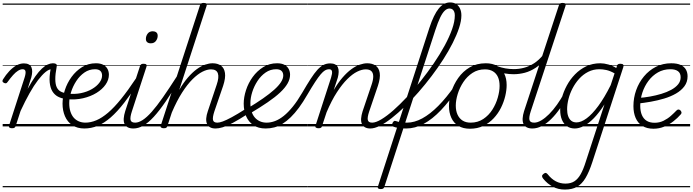

<svg xmlns="http://www.w3.org/2000/svg" viewBox="-22 -1039 5692 1578"><path d="M76 15Q64 15 56.5 10Q49 5 52 -6L180 -401Q191 -436 187.5 -453Q184 -470 164 -470Q146 -470 126 -457.5Q106 -445 85 -421.5Q64 -398 40 -365Q34 -356 27.5 -354.5Q21 -353 10 -358Q-1 -364 -1.5 -372Q-2 -380 3 -387Q26 -424 53.5 -453.5Q81 -483 111.5 -500.5Q142 -518 174 -518Q198 -518 213.5 -510Q229 -502 236 -486.5Q243 -471 242.5 -449.5Q242 -428 235 -402L205 -308Q239 -370 268 -411Q297 -452 322.5 -475.5Q348 -499 370.5 -509Q393 -519 412 -519Q424 -519 428.5 -511.5Q433 -504 431.5 -494Q430 -484 422 -477Q414 -470 402 -470Q380 -470 352 -447Q324 -424 290.5 -380.5Q257 -337 221 -273Q185 -209 147 -127L107 -4Q104 6 97.5 10.5Q91 15 76 15ZM0 490H404V500H0ZM0 -20H404V0H0ZM0 -505H404V-500H0ZM0 -1010H404V-1000H0Z M516 -226Q482 -230 454 -245Q426 -260 408.5 -288.5Q391 -317 386.5 -362Q382 -407 394 -471L413 -519Q430 -519 438.5 -513.5Q447 -508 444 -492Q432 -429 432.5 -387.5Q433 -346 444 -322.5Q455 -299 475.5 -287.5Q496 -276 525 -272Q535 -271 540 -263.5Q545 -256 544 -247Q543 -238 536.5 -231.5Q530 -225 516 -226ZM404 490H429V500H404ZM404 -20H429V0H404ZM404 -505H429V-500H404ZM404 -1010H429V-1000H404Z M533 -270Q592 -263 643 -273.5Q694 -284 733.5 -307Q773 -330 795 -359.5Q817 -389 817 -418Q817 -443 802.5 -456.5Q788 -470 759 -470Q711 -470 672 -443Q633 -416 605 -373Q577 -330 562 -282Q547 -234 547 -191Q547 -153 556.5 -123Q566 -93 583 -73Q600 -53 625 -42Q650 -31 681 -31Q691 -31 694.5 -23.5Q698 -16 696 -6.5Q694 3 688 10Q682 17 672 17Q613 17 572.5 -10Q532 -37 512 -83.5Q492 -130 492 -187Q492 -240 511 -298.5Q530 -357 566 -406.5Q602 -456 652.5 -487.5Q703 -519 766 -519Q804 -519 827.5 -506Q851 -493 862 -471.5Q873 -450 873 -425Q873 -383 846 -344Q819 -305 771 -275.5Q723 -246 660.5 -231.5Q598 -217 529 -224ZM429 490H917V500H429ZM429 -20H917V0H429ZM429 -505H917V-500H429ZM429 -1010H917V-1000H429Z M670 17Q661 17 656.5 10Q652 3 653.5 -7Q655 -17 661.5 -24Q668 -31 679 -31Q724 -31 770 -50.5Q816 -70 866 -112.5Q916 -155 973 -225.5Q1030 -296 1097 -397Q1103 -405 1111.5 -402Q1120 -399 1125.5 -391Q1131 -383 1126 -375Q1058 -271 1000 -196Q942 -121 888 -74Q834 -27 781 -5Q728 17 670 17ZM916 490V500ZM916 -20V0ZM916 -505V-500ZM916 -1010V-1000Z M1075 17Q1046 17 1027.5 7Q1009 -3 1001 -21.5Q993 -40 995 -66.5Q997 -93 1007 -125L1128 -494Q1132 -506 1138 -510.5Q1144 -515 1158 -515Q1174 -515 1180 -509Q1186 -503 1182 -491L1062 -124Q1046 -75 1051 -53Q1056 -31 1089 -31Q1099 -31 1103.5 -23.5Q1108 -16 1106.5 -7Q1105 2 1097 9.5Q1089 17 1075 17ZM1217 -683Q1199 -683 1188 -692Q1177 -701 1177 -719Q1177 -743 1191.5 -762.5Q1206 -782 1234 -782Q1251 -782 1262.5 -773Q1274 -764 1274 -745Q1274 -722 1259.5 -702.5Q1245 -683 1217 -683ZM917 490H1242V500H917ZM917 -20H1242V0H917ZM917 -505H1242V-500H917ZM917 -1010H1242V-1000H917Z M1074 17Q1064 17 1059 9.5Q1054 2 1055.5 -7Q1057 -16 1065.5 -23.5Q1074 -31 1089 -31Q1117 -31 1150.5 -52.5Q1184 -74 1225 -120Q1266 -166 1317 -239Q1368 -312 1434 -415Q1440 -426 1449 -424.5Q1458 -423 1463 -415Q1468 -407 1462 -398Q1396 -287 1342 -208Q1288 -129 1242.5 -79.5Q1197 -30 1156 -6.5Q1115 17 1074 17ZM1242 490V500ZM1242 -20V0ZM1242 -505V-500ZM1242 -1010V-1000Z M1750 17Q1722 17 1704.5 7Q1687 -3 1679 -22Q1671 -41 1673 -67Q1675 -93 1686 -125L1759 -343Q1780 -404 1768.5 -436.5Q1757 -469 1712 -469Q1680 -469 1641.5 -449.5Q1603 -430 1560.5 -388Q1518 -346 1474.5 -278Q1431 -210 1390 -114L1354 -4Q1351 6 1345 10.5Q1339 15 1324 15Q1312 15 1303.5 10Q1295 5 1299 -6L1621 -994Q1625 -1006 1631.5 -1010.5Q1638 -1015 1652 -1015Q1668 -1015 1674 -1009Q1680 -1003 1676 -991L1451 -300Q1486 -360 1522.5 -402Q1559 -444 1594.5 -470Q1630 -496 1663.5 -507.5Q1697 -519 1725 -519Q1767 -519 1794 -499.5Q1821 -480 1827 -439Q1833 -398 1812 -334L1740 -124Q1724 -75 1728.5 -53Q1733 -31 1764 -31Q1775 -31 1780 -23.5Q1785 -16 1783 -7Q1781 2 1773 9.5Q1765 17 1750 17ZM1242 490H1918V500H1242ZM1242 -20H1918V0H1242ZM1242 -505H1918V-500H1242ZM1242 -1010H1918V-1000H1242Z M1750 17Q1740 17 1735 9.5Q1730 2 1731.5 -7Q1733 -16 1741.5 -23.5Q1750 -31 1765 -31Q1782 -31 1809.5 -41Q1837 -51 1882.5 -75.5Q1928 -100 1997 -144Q2006 -149 2013 -146Q2020 -143 2024 -135Q2028 -127 2026 -118Q2024 -109 2015 -103Q1942 -56 1892 -29.5Q1842 -3 1808.5 7Q1775 17 1750 17ZM1918 490V500ZM1918 -20V0ZM1918 -505V-500ZM1918 -1010V-1000Z M2014 -149Q2085 -192 2139.5 -230Q2194 -268 2231 -301Q2268 -334 2287 -363.5Q2306 -393 2306 -418Q2306 -443 2291.5 -456.5Q2277 -470 2248 -470Q2200 -470 2161 -443Q2122 -416 2094 -373Q2066 -330 2051 -282Q2036 -234 2036 -191Q2036 -153 2045.5 -123Q2055 -93 2072.5 -73Q2090 -53 2114.5 -42Q2139 -31 2169 -31Q2179 -31 2183 -23.5Q2187 -16 2185 -6.5Q2183 3 2176.5 10Q2170 17 2161 17Q2101 17 2061 -10Q2021 -37 2001 -83.5Q1981 -130 1981 -187Q1981 -240 2000 -298.5Q2019 -357 2055 -406.5Q2091 -456 2141.5 -487.5Q2192 -519 2255 -519Q2293 -519 2316.5 -506Q2340 -493 2351 -471.5Q2362 -450 2362 -425Q2362 -389 2341.5 -353Q2321 -317 2280.5 -279Q2240 -241 2178 -198.5Q2116 -156 2032 -106ZM1918 490H2406V500H1918ZM1918 -20H2406V0H1918ZM1918 -505H2406V-500H1918ZM1918 -1010H2406V-1000H1918Z M2161 17Q2149 17 2143.5 10Q2138 3 2139 -6.5Q2140 -16 2147.5 -23.5Q2155 -31 2170 -31Q2203 -31 2238 -44Q2273 -57 2309.5 -86Q2346 -115 2384.5 -162.5Q2423 -210 2462 -277Q2501 -344 2531 -390.5Q2561 -437 2586.5 -465Q2612 -493 2637 -505.5Q2662 -518 2692 -518Q2702 -518 2704.5 -510.5Q2707 -503 2704 -494Q2701 -485 2695 -477.5Q2689 -470 2682 -470Q2665 -470 2649 -460.5Q2633 -451 2613.5 -428Q2594 -405 2567.5 -364.5Q2541 -324 2504 -261Q2469 -200 2435 -154Q2401 -108 2367.5 -75.5Q2334 -43 2300.5 -22Q2267 -1 2232.5 8Q2198 17 2161 17ZM2405 490H2505V500H2405ZM2405 -20H2505V0H2405ZM2405 -505H2505V-500H2405ZM2405 -1010H2505V-1000H2405Z M3022 17Q2995 17 2977.5 7Q2960 -3 2952 -21.5Q2944 -40 2946 -66Q2948 -92 2958 -124L3032 -343Q3046 -384 3045.5 -412Q3045 -440 3030 -454.5Q3015 -469 2984 -469Q2952 -469 2913.5 -450Q2875 -431 2832.5 -389Q2790 -347 2746.5 -280Q2703 -213 2662 -116L2625 -4Q2623 6 2616.5 10.5Q2610 15 2595 15Q2583 15 2575 10Q2567 5 2571 -6L2699 -401Q2710 -436 2706.5 -453Q2703 -470 2682 -470Q2672 -470 2667.5 -477.5Q2663 -485 2664.5 -494Q2666 -503 2673.5 -510.5Q2681 -518 2693 -518Q2717 -518 2732.5 -509.5Q2748 -501 2755 -485.5Q2762 -470 2761.5 -448Q2761 -426 2754 -400L2721 -299Q2757 -360 2793.5 -402Q2830 -444 2865.5 -470Q2901 -496 2934.5 -507.5Q2968 -519 2996 -519Q3038 -519 3065.5 -499.5Q3093 -480 3099 -439Q3105 -398 3084 -334L3012 -122Q2996 -74 3001 -52.5Q3006 -31 3037 -31Q3046 -31 3050 -23.5Q3054 -16 3052.5 -7Q3051 2 3043.5 9.5Q3036 17 3022 17ZM2506 490H3190V500H2506ZM2506 -20H3190V0H2506ZM2506 -505H3190V-500H2506ZM2506 -1010H3190V-1000H2506Z M3022 17Q3010 17 3006 9.5Q3002 2 3005 -7Q3008 -16 3016.5 -23.5Q3025 -31 3037 -31Q3067 -31 3112 -58Q3157 -85 3210.5 -132Q3264 -179 3322 -241Q3380 -303 3436.5 -374Q3493 -445 3543.5 -519Q3594 -593 3633 -665Q3672 -737 3694 -800Q3716 -863 3716 -912Q3716 -924 3724 -930.5Q3732 -937 3742.5 -937Q3753 -937 3761.5 -930.5Q3770 -924 3770 -912Q3770 -867 3751 -809.5Q3732 -752 3699 -686.5Q3666 -621 3621.5 -551.5Q3577 -482 3525 -413.5Q3473 -345 3417.5 -281.5Q3362 -218 3306 -164Q3250 -110 3198 -69Q3146 -28 3101 -5.5Q3056 17 3022 17ZM3190 490V500ZM3190 -20V0ZM3190 -505V-500ZM3190 -1010V-1000Z M3107 515Q3094 515 3087 510Q3080 505 3084 494L3507 -810Q3543 -919 3584 -969Q3625 -1019 3677 -1019Q3707 -1019 3727.5 -1005.5Q3748 -992 3759 -968Q3770 -944 3770 -913Q3770 -900 3761.5 -894Q3753 -888 3742.5 -888Q3732 -888 3724 -894Q3716 -900 3716 -913Q3716 -930 3711 -942.5Q3706 -955 3696.5 -962Q3687 -969 3672 -969Q3652 -969 3633 -951Q3614 -933 3595.5 -894.5Q3577 -856 3556 -792L3137 496Q3134 506 3127.5 510.5Q3121 515 3107 515ZM3313 17Q3283 17 3256 13Q3229 9 3211 2Q3203 -2 3201.5 -10.5Q3200 -19 3204 -28Q3208 -37 3215 -42.5Q3222 -48 3232 -44Q3247 -38 3271.5 -34.5Q3296 -31 3320 -31Q3332 -31 3337.5 -23.5Q3343 -16 3342 -6.5Q3341 3 3333 10Q3325 17 3313 17ZM3190 490H3596V500H3190ZM3190 -20H3596V0H3190ZM3190 -505H3596V-500H3190ZM3190 -1010H3596V-1000H3190Z M3317 17Q3308 17 3303.5 10Q3299 3 3300 -6.5Q3301 -16 3306.5 -23.5Q3312 -31 3323 -31Q3384 -31 3448.5 -66Q3513 -101 3580.5 -169Q3648 -237 3717 -336Q3723 -344 3732 -342Q3741 -340 3746.5 -332.5Q3752 -325 3746 -317Q3673 -208 3602 -133.5Q3531 -59 3460 -21Q3389 17 3317 17ZM3596 490V500ZM3596 -20V0ZM3596 -505V-500ZM3596 -1010V-1000Z M3840 19Q3784 19 3745.5 -4.5Q3707 -28 3687.5 -70.5Q3668 -113 3668 -168Q3668 -222 3687 -283Q3706 -344 3744 -398Q3782 -452 3838.5 -485.5Q3895 -519 3971 -519Q4026 -519 4064 -497Q4102 -475 4122 -434.5Q4142 -394 4142 -340Q4142 -298 4130.5 -249.5Q4119 -201 4095.5 -153.5Q4072 -106 4035.5 -67Q3999 -28 3950.5 -4.5Q3902 19 3840 19ZM3846 -31Q3905 -31 3950 -61Q3995 -91 4024.5 -137.5Q4054 -184 4069 -236.5Q4084 -289 4084 -333Q4084 -376 4070.5 -406Q4057 -436 4030 -452.5Q4003 -469 3964 -469Q3906 -469 3861.5 -440Q3817 -411 3786.5 -365Q3756 -319 3740 -267Q3724 -215 3724 -171Q3724 -128 3738.5 -96.5Q3753 -65 3780 -48Q3807 -31 3846 -31ZM3596 490H4197V500H3596ZM3596 -20H4197V0H3596ZM3596 -505H4197V-500H3596ZM3596 -1010H4197V-1000H3596Z M4199 -429Q4163 -429 4126 -435.5Q4089 -442 4055 -456Q4046 -459 4043.5 -466.5Q4041 -474 4043.5 -481.5Q4046 -489 4052 -493Q4058 -497 4065 -495Q4098 -483 4132 -477Q4166 -471 4201 -471Q4243 -471 4285 -482Q4327 -493 4367.5 -519Q4408 -545 4445 -591Q4453 -600 4461.5 -596.5Q4470 -593 4473 -583Q4476 -573 4468 -564Q4426 -512 4381.5 -482.5Q4337 -453 4291 -441Q4245 -429 4199 -429ZM4198 490V500ZM4198 -20V0ZM4198 -505V-500ZM4198 -1010V-1000Z M4354 17Q4325 17 4306.5 7Q4288 -3 4280 -21.5Q4272 -40 4273.5 -66.5Q4275 -93 4285 -125L4571 -994Q4575 -1006 4581.5 -1010.5Q4588 -1015 4602 -1015Q4618 -1015 4624 -1009Q4630 -1003 4626 -991L4340 -124Q4324 -75 4329.5 -53Q4335 -31 4368 -31Q4378 -31 4382.5 -23.5Q4387 -16 4385.5 -7Q4384 2 4376 9.5Q4368 17 4354 17ZM4197 490H4521V500H4197ZM4197 -20H4521V0H4197ZM4197 -505H4521V-500H4197ZM4197 -1010H4521V-1000H4197Z M4353 17Q4343 17 4338 9.5Q4333 2 4334.5 -7Q4336 -16 4344.5 -23.5Q4353 -31 4368 -31Q4395 -31 4426.5 -49.5Q4458 -68 4491 -101Q4524 -134 4556 -179Q4588 -224 4617 -277Q4622 -287 4631 -286Q4640 -285 4646 -278.5Q4652 -272 4648 -262Q4617 -200 4581.5 -149Q4546 -98 4508.5 -61Q4471 -24 4432 -3.5Q4393 17 4353 17ZM4521 490V500ZM4521 -20V0ZM4521 -505V-500ZM4521 -1010V-1000Z M4620 519Q4565 519 4520.5 495Q4476 471 4442 429Q4433 418 4433 408.5Q4433 399 4445 390Q4456 381 4464 382.5Q4472 384 4479 393Q4510 432 4546 451Q4582 470 4625 470Q4670 470 4699.5 450.5Q4729 431 4751 391.5Q4773 352 4792 291L4946 -181Q4902 -112 4859 -68Q4816 -24 4776.5 -3.5Q4737 17 4702 17Q4665 17 4638 -1.5Q4611 -20 4596.5 -54.5Q4582 -89 4582 -136Q4582 -181 4595.5 -233Q4609 -285 4636.5 -336Q4664 -387 4704 -428Q4744 -469 4796 -494Q4848 -519 4912 -519Q4943 -519 4978 -509Q5013 -499 5043 -480L5048 -496Q5051 -507 5057.5 -511Q5064 -515 5077 -515Q5095 -515 5100 -507.5Q5105 -500 5101 -488L4846 294Q4820 374 4790.5 423.5Q4761 473 4721 496Q4681 519 4620 519ZM4716 -33Q4754 -33 4799.5 -66.5Q4845 -100 4895.5 -168.5Q4946 -237 4997 -339L5029 -436Q4992 -457 4961.5 -463.5Q4931 -470 4904 -470Q4854 -470 4812 -448.5Q4770 -427 4738 -391.5Q4706 -356 4683.5 -312.5Q4661 -269 4650 -224.5Q4639 -180 4639 -141Q4639 -109 4647.5 -84.5Q4656 -60 4673 -46.5Q4690 -33 4716 -33ZM4521 490H5144V500H4521ZM4521 -20H5144V0H4521ZM4521 -505H5144V-500H4521ZM4521 -1010H5144V-1000H4521Z M5349 19Q5294 19 5257 -4.5Q5220 -28 5202 -70Q5184 -112 5184 -167Q5184 -235 5206.5 -298Q5229 -361 5270.5 -411Q5312 -461 5369 -490Q5426 -519 5495 -519Q5543 -519 5572.5 -505Q5602 -491 5615.5 -467Q5629 -443 5629 -412Q5629 -365 5603 -330Q5577 -295 5533.5 -270Q5490 -245 5436.5 -229Q5383 -213 5326.5 -203Q5270 -193 5220 -188L5227 -234Q5272 -237 5320 -245.5Q5368 -254 5413 -267.5Q5458 -281 5494 -300.5Q5530 -320 5551 -345.5Q5572 -371 5572 -404Q5572 -438 5550 -454Q5528 -470 5488 -470Q5431 -470 5385.5 -444Q5340 -418 5307.5 -374.5Q5275 -331 5257.5 -278Q5240 -225 5240 -170Q5240 -125 5253.5 -93.5Q5267 -62 5293 -46Q5319 -30 5358 -30Q5398 -30 5431.5 -46.5Q5465 -63 5491.5 -86.5Q5518 -110 5538 -131Q5547 -140 5555.5 -139Q5564 -138 5571 -131Q5577 -124 5579 -116Q5581 -108 5573 -99Q5547 -69 5512.5 -42Q5478 -15 5436.5 2Q5395 19 5349 19ZM5124 490H5650V500H5124ZM5124 -20H5650V0H5124ZM5124 -505H5650V-500H5124ZM5124 -1010H5650V-1000H5124Z"/></svg>

Font: Playwrite AU VIC Guides
Style: Regular
Weight: 400
Designer: Veronika Burian, José Scaglione
Foundry: TypeTogether
Version: Version 1.003